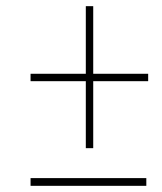

<svg xmlns="http://www.w3.org/2000/svg" viewBox="-20 -603 525 622"><path d="M282 -583H258V-364H79V-340H258V-123H282V-340H460V-364H282ZM454 -1V-26H79V-1Z"/></svg>

Font: Noto Sans Display SemiCondensed Thin
Style: Italic
Weight: 250
Width: 4
Designer: Monotype Design team
Foundry: Monotype Imaging Inc.
Version: 1.000